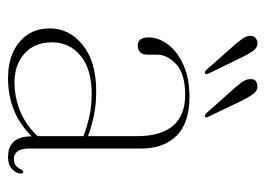

<svg xmlns="http://www.w3.org/2000/svg" viewBox="-114 -554 677 490"><g transform="rotate(90 225.0 -309.5)"><path d="M53 -98Q53 -147.5 95.5 -181.8Q138 -216 213 -216Q247.5 -216 275.8 -210Q304 -204 328 -195V-319Q328 -443 222.5 -443Q169 -443 144.5 -420.2Q120 -397.5 120 -371.5V-346Q120 -333.5 113.2 -327.8Q106.5 -322 97.5 -322Q76 -322 76 -349.5Q76 -376 94.5 -400Q113 -424 147 -439Q181 -454 227.5 -454Q294.5 -454 327 -421Q359.5 -388 359.5 -333V-47.5Q359.5 -24.5 366.8 -15.2Q374 -6 385.5 -6Q398.5 -6 404.5 -12Q410.5 -18 413.5 -25Q416 -30 419.5 -30Q423.5 -30 423.5 -24Q423.5 -12.5 412.5 -1.8Q401.5 9 381 9Q328.5 9 328.5 -51.5Q269 9 180 9Q123 9 88 -19.8Q53 -48.5 53 -98ZM88.5 -103Q88.5 -59 117 -33.2Q145.5 -7.5 191 -7.5Q228.5 -7.5 264.2 -22Q300 -36.5 328 -66.5V-183.5Q304.5 -192.5 278 -198.5Q251.5 -204.5 220.5 -204.5Q157 -204.5 122.8 -176.2Q88.5 -148 88.5 -103ZM237 -588.5 278 -503Q282 -496.5 278.5 -494Q275 -491.5 270 -496.5L204 -570.5Q195.5 -580.5 189.2 -589.2Q183 -598 182.5 -607.5Q180.5 -626 200 -627.5Q212 -628 220 -617.2Q228 -606.5 237 -588.5ZM126.5 -588.5 168 -503Q171 -496.5 168 -494Q164.5 -491.5 159.5 -496.5L94 -570.5Q85.5 -580.5 79.2 -589.2Q73 -598 72 -607.5Q71 -616 76.2 -621.5Q81.5 -627 90 -627.5Q102 -628 109.8 -617.2Q117.5 -606.5 126.5 -588.5Z"/></g></svg>

Font: Fraunces 72pt S000 Thin
Style: Regular
Weight: 100
Version: Version 1.000; ttfautohint (v1.8.3)